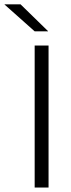

<svg xmlns="http://www.w3.org/2000/svg" viewBox="-74 -844 320 864"><path d="M144.5 -639V0H82V-639ZM-53.5 -824.5H18.5L142 -704V-703H82L-53.5 -823.5Z"/></svg>

Font: Anek Devanagari Light
Style: Regular
Weight: 300
Designer: Kailash Malviya (Devanagari) & Yesha Goshar (Latin)
Foundry: Ek Type
Version: Version 1.003